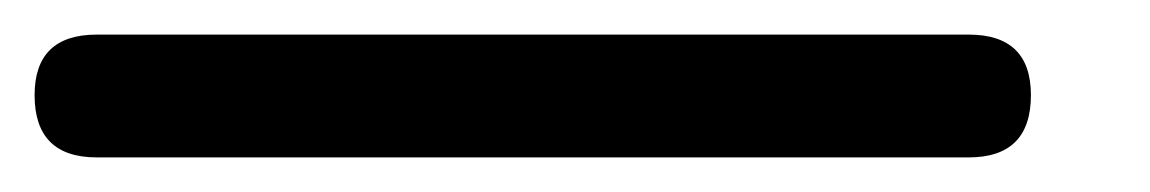

<svg xmlns="http://www.w3.org/2000/svg" viewBox="-20 -1028 665 111"><path d="M36 -1008C12 -1008 0 -996.3 0 -973C0 -949 12 -937 36 -937H540C564 -937 576 -949 576 -973C576 -996.3 564 -1008 540 -1008Z"/></svg>

Font: Semi-Coder
Style: Regular
Weight: 400
Version: 0.1000